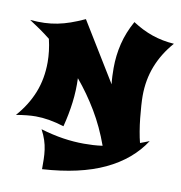

<svg xmlns="http://www.w3.org/2000/svg" viewBox="-96 -708 1021 1086"><g transform="rotate(10 414.5 -165.0)"><path d="M790 27.8Q714.8 143.6 574 210Q433.1 276.4 217.8 290Q217.8 259.3 217.3 232.2Q216.8 205.1 213.1 178.7Q209.5 152.3 200.7 125.2Q191.9 98.1 175.8 67.9Q244.6 88.4 306.2 97.7Q367.7 106.9 424.8 106.9Q451.2 106.9 478 105.5Q504.9 104 532.2 100.1Q495.6 -2 443.6 -89.1Q391.6 -176.3 328.1 -252Q331.1 -182.6 322.3 -112.5Q313.5 -42.5 294.9 29.8Q206.1 2 131.8 2Q107.9 2 79.6 4.9Q51.3 7.8 19 13.2Q80.1 -55.7 112.1 -135.7Q144 -215.8 144 -311Q144 -341.8 140.1 -374.8Q136.2 -407.7 127.9 -442.9Q97.2 -467.3 66.4 -488.8Q35.6 -510.3 4.9 -529.8Q49.8 -525.9 87.6 -527.3Q125.5 -528.8 161.4 -535.9Q197.3 -543 234.1 -555.9Q271 -568.8 314.9 -588.9L522 -251Q519 -274.4 518.1 -297.9Q517.1 -321.3 517.1 -344.2Q517.1 -415.5 533.7 -484.1Q550.3 -552.7 587.9 -620.1Q644.5 -583 703.6 -562.7Q762.7 -542.5 829.1 -538.1Q768.6 -469.2 737.3 -389.4Q706.1 -309.6 706.1 -216.8Q706.1 -194.8 708.3 -161.1Q710.4 -127.4 714.4 -90.1Q718.3 -52.7 724.4 -16.4Q730.5 20 737.8 47.9Q750.5 43.5 763.4 38.3Q776.4 33.2 790 27.8Z"/></g></svg>

Font: Shojumaru
Style: Regular
Weight: 400
Version: Version 1.001